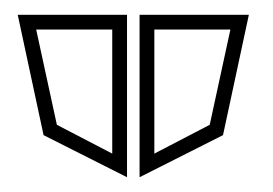

<svg xmlns="http://www.w3.org/2000/svg" viewBox="-20 -797 370 260"><path d="M4 -777 39 -614 152 -557V-777ZM29 -757H132V-589L57 -628ZM169 -557 282 -614 317 -777H169ZM189 -589V-757H292L264 -628Z"/></svg>

Font: Charger Pro
Style: Ol
Weight: 900
Designer: Jasper
Foundry: Cannot Into Space Fonts
Version: Version 1.09